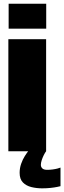

<svg xmlns="http://www.w3.org/2000/svg" viewBox="-20 -805 342 1022"><path d="M26 -785V-652.5H226V-785ZM24.5 0H225.5V-596.5H24.5ZM204.5 197.5Q228.5 197.5 249.2 195.2Q270 193 284.2 190Q298.5 187 302 186V87Q299 88.5 287.2 91.8Q275.5 95 260.5 97Q245.5 99 231.5 99Q213.5 99 205.5 91.5Q197.5 84 197.5 72.5Q197.5 62 201.8 48.5Q206 35 212.8 21.2Q219.5 7.5 225.5 0H130Q123 8.5 111.8 26.2Q100.5 44 92.5 67Q84.5 90 84.5 115Q84.5 148.5 102 166.2Q119.5 184 147 190.8Q174.5 197.5 204.5 197.5Z"/></svg>

Font: Anybody Condensed Black
Style: Regular
Weight: 900
Width: 3
Designer: Tyler Finck
Foundry: Etcetera Type Company
Version: Version 1.113;gftools[0.9.25]